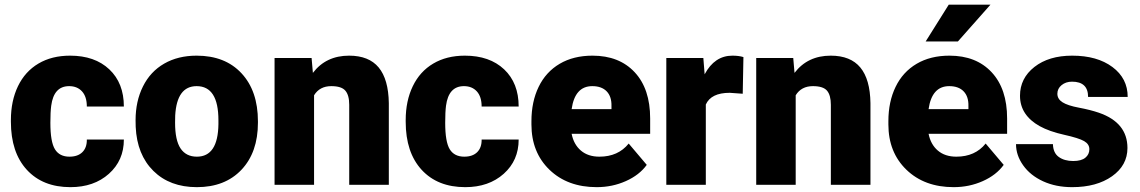

<svg xmlns="http://www.w3.org/2000/svg" viewBox="-20 -770 4748 800"><path d="M269.5 -117.2Q304.2 -117.2 323.2 -136Q342.3 -154.8 341.8 -188.5H496.1Q496.1 -101.6 433.8 -45.9Q371.6 9.8 273.4 9.8Q158.2 9.8 91.8 -62.5Q25.4 -134.8 25.4 -262.7V-269.5Q25.4 -349.6 54.9 -410.9Q84.5 -472.2 140.1 -505.1Q195.8 -538.1 272 -538.1Q375 -538.1 435.5 -481Q496.1 -423.8 496.1 -326.2H341.8Q341.8 -367.2 321.8 -389.2Q301.8 -411.1 268.1 -411.1Q204.1 -411.1 193.4 -329.6Q189.9 -303.7 189.9 -258.3Q189.9 -178.7 209 -147.9Q228 -117.2 269.5 -117.2Z M544.9 -269Q544.9 -348.1 575.7 -409.9Q606.4 -471.7 664.1 -504.9Q721.7 -538.1 799.3 -538.1Q918 -538.1 986.3 -464.6Q1054.7 -391.1 1054.7 -264.6V-258.8Q1054.7 -135.3 986.1 -62.7Q917.5 9.8 800.3 9.8Q687.5 9.8 619.1 -57.9Q550.8 -125.5 545.4 -241.2ZM709.5 -258.8Q709.5 -185.5 732.4 -151.4Q755.4 -117.2 800.3 -117.2Q888.2 -117.2 890.1 -252.4V-269Q890.1 -411.1 799.3 -411.1Q716.8 -411.1 710 -288.6Z M1278.3 -528.3 1283.7 -466.3Q1338.4 -538.1 1434.6 -538.1Q1517.1 -538.1 1557.9 -488.8Q1598.6 -439.5 1600.1 -340.3V0H1435.1V-333.5Q1435.1 -373.5 1418.9 -392.3Q1402.8 -411.1 1360.4 -411.1Q1312 -411.1 1288.6 -373V0H1124V-528.3Z M1914.6 -117.2Q1949.2 -117.2 1968.3 -136Q1987.3 -154.8 1986.8 -188.5H2141.1Q2141.1 -101.6 2078.9 -45.9Q2016.6 9.8 1918.5 9.8Q1803.2 9.8 1736.8 -62.5Q1670.4 -134.8 1670.4 -262.7V-269.5Q1670.4 -349.6 1700 -410.9Q1729.5 -472.2 1785.2 -505.1Q1840.8 -538.1 1917 -538.1Q2020 -538.1 2080.6 -481Q2141.1 -423.8 2141.1 -326.2H1986.8Q1986.8 -367.2 1966.8 -389.2Q1946.8 -411.1 1913.1 -411.1Q1849.1 -411.1 1838.4 -329.6Q1835 -303.7 1835 -258.3Q1835 -178.7 1854 -147.9Q1873 -117.2 1914.6 -117.2Z M2466.3 9.8Q2344.7 9.8 2269.5 -62.7Q2194.3 -135.3 2194.3 -251.5V-265.1Q2194.3 -346.2 2224.4 -408.2Q2254.4 -470.2 2312 -504.2Q2369.6 -538.1 2448.7 -538.1Q2560.1 -538.1 2624.5 -469Q2689 -399.9 2689 -276.4V-212.4H2361.8Q2370.6 -168 2400.4 -142.6Q2430.2 -117.2 2477.5 -117.2Q2555.7 -117.2 2599.6 -171.9L2674.8 -83Q2644 -40.5 2587.6 -15.4Q2531.2 9.8 2466.3 9.8ZM2447.8 -411.1Q2375.5 -411.1 2361.8 -315.4H2527.8V-328.1Q2528.8 -367.7 2507.8 -389.4Q2486.8 -411.1 2447.8 -411.1Z M3074.7 -379.4 3020.5 -383.3Q2942.9 -383.3 2920.9 -334.5V0H2756.3V-528.3H2910.6L2916 -460.4Q2957.5 -538.1 3031.7 -538.1Q3058.1 -538.1 3077.6 -532.2Z M3285.2 -528.3 3290.5 -466.3Q3345.2 -538.1 3441.4 -538.1Q3523.9 -538.1 3564.7 -488.8Q3605.5 -439.5 3606.9 -340.3V0H3441.9V-333.5Q3441.9 -373.5 3425.8 -392.3Q3409.7 -411.1 3367.2 -411.1Q3318.8 -411.1 3295.4 -373V0H3130.9V-528.3Z M3953.6 9.8Q3832 9.8 3756.8 -62.7Q3681.6 -135.3 3681.6 -251.5V-265.1Q3681.6 -346.2 3711.7 -408.2Q3741.7 -470.2 3799.3 -504.2Q3856.9 -538.1 3936 -538.1Q4047.4 -538.1 4111.8 -469Q4176.3 -399.9 4176.3 -276.4V-212.4H3849.1Q3857.9 -168 3887.7 -142.6Q3917.5 -117.2 3964.8 -117.2Q4043 -117.2 4086.9 -171.9L4162.1 -83Q4131.3 -40.5 4075 -15.4Q4018.6 9.8 3953.6 9.8ZM3935.1 -411.1Q3862.8 -411.1 3849.1 -315.4H4015.1V-328.1Q4016.1 -367.7 3995.1 -389.4Q3974.1 -411.1 3935.1 -411.1ZM3933.1 -750.5H4106.9L3971.2 -597.2H3836.9Z M4519 -148.4Q4519 -169.4 4497.1 -182.1Q4475.1 -194.8 4413.6 -208.5Q4352.1 -222.2 4312 -244.4Q4272 -266.6 4251 -298.3Q4230 -330.1 4230 -371.1Q4230 -443.8 4290 -491Q4350.1 -538.1 4447.3 -538.1Q4551.8 -538.1 4615.2 -490.7Q4678.7 -443.4 4678.7 -366.2H4513.7Q4513.7 -429.7 4446.8 -429.7Q4420.9 -429.7 4403.3 -415.3Q4385.7 -400.9 4385.7 -379.4Q4385.7 -357.4 4407.2 -343.8Q4428.7 -330.1 4475.8 -321.3Q4522.9 -312.5 4558.6 -300.3Q4677.7 -259.3 4677.7 -153.3Q4677.7 -81.1 4613.5 -35.6Q4549.3 9.8 4447.3 9.8Q4379.4 9.8 4326.2 -14.6Q4272.9 -39.1 4243.2 -81.1Q4213.4 -123 4213.4 -169.4H4367.2Q4368.2 -132.8 4391.6 -116Q4415 -99.1 4451.7 -99.1Q4485.4 -99.1 4502.2 -112.8Q4519 -126.5 4519 -148.4Z"/></svg>

Font: Roboto
Style: Regular
Weight: 900
Designer: Google
Version: Version 2.001171; 2014